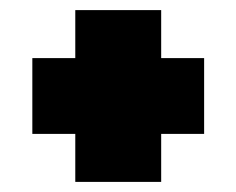

<svg xmlns="http://www.w3.org/2000/svg" viewBox="-20 -545 468 380"><path d="M384 -430V-280H299V-185H129V-280H44V-430H129V-525H299V-430Z"/></svg>

Font: Raleway
Style: Heavy
Weight: 900
Designer: Matt McInerney, Pablo Impallari, Rodrigo Fuenzalida
Foundry: Matt McInerney, Pablo Impallari, Rodrigo Fuenzalida
Version: Version 2.001; ttfautohint (v0.8) -G 200 -r 50